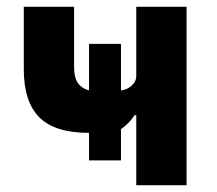

<svg xmlns="http://www.w3.org/2000/svg" viewBox="-20 -545 638 565"><path d="M381 -206H376Q369 -195 358.5 -184Q348 -173 336 -165V-73H242V-154Q141 -154 95.5 -200Q50 -246 50 -341V-525H198V-348Q198 -317 209 -301Q220 -285 242 -279V-416H336V-279Q354 -281 367.5 -293Q381 -305 381 -322V-525H529V0H381Z"/></svg>

Font: Aneliza ExtraBold
Style: Regular
Weight: 800
Designer: Mike Abbink, Paul van der Laan, Pieter van Rosmalen
Foundry: Bold Monday
Version: Version 3.001;September 8, 2019;FontCreator 11.5.0.2425 64-b